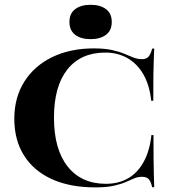

<svg xmlns="http://www.w3.org/2000/svg" viewBox="-20 -789 734 820"><path d="M387.1 11.3Q278.2 11.3 200.8 -24.2Q123.4 -59.7 82.3 -125.4Q41.1 -191.1 41.1 -281.5Q41.1 -372.6 83.9 -440.3Q126.6 -508.1 203.2 -545.2Q279.8 -582.3 380.6 -582.3Q426.6 -582.3 458.1 -575.4Q489.5 -568.5 510.9 -559.3Q532.3 -550 550.4 -543.1Q568.5 -536.3 587.1 -536.3Q604.8 -536.3 614.5 -547.2Q624.2 -558.1 629.8 -581.5H638.7Q637.9 -560.5 636.7 -534.3Q635.5 -508.1 635.1 -466.9Q634.7 -425.8 634.7 -358.9H625.8Q618.5 -426.6 591.9 -472.2Q565.3 -517.7 523.8 -541.1Q482.3 -564.5 429.8 -564.5Q325 -564.5 267.7 -492.3Q210.5 -420.2 210.5 -286.3Q210.5 -151.6 269 -77.8Q327.4 -4 432.3 -4Q486.3 -4 527 -27.4Q567.7 -50.8 593.5 -97.6Q619.4 -144.4 626.6 -212.1H635.5Q635.5 -147.6 635.9 -106.9Q636.3 -66.1 637.1 -39.9Q637.9 -13.7 638.7 10.5H629.8Q624.2 -14.5 614.9 -24.2Q605.6 -33.9 587.1 -33.9Q568.5 -33.9 552.8 -27Q537.1 -20.2 516.5 -11.3Q496 -2.4 465.7 4.4Q435.5 11.3 387.1 11.3ZM366.9 -621.8Q325.8 -621.8 301.2 -640.3Q276.6 -658.9 276.6 -695.2Q276.6 -731.5 301.2 -750Q325.8 -768.5 366.9 -768.5Q408.1 -768.5 432.7 -750Q457.3 -731.5 457.3 -695.2Q457.3 -658.9 432.7 -640.3Q408.1 -621.8 366.9 -621.8Z"/></svg>

Font: Playfair 144pt SemiExpanded Black
Style: Regular
Weight: 900
Width: 6
Designer: Claus Eggers Sørensen
Foundry: Claus Eggers Sørensen
Version: Version 2.203